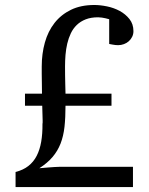

<svg xmlns="http://www.w3.org/2000/svg" viewBox="-20 -757 603 777"><path d="M520 -630.9Q520 -618.7 514.9 -608.2Q509.8 -597.7 501.2 -590.1Q492.7 -582.5 481.4 -578.4Q470.2 -574.2 458 -574.2Q446.8 -574.2 434.6 -576.7Q428.2 -577.6 421.9 -579.1V-679.2Q414.6 -681.2 406.7 -683.1Q399.9 -684.6 392.1 -685.8Q384.3 -687 377 -687Q348.1 -687 326.9 -678.7Q305.7 -670.4 290.8 -656Q275.9 -641.6 266.6 -622.1Q257.3 -602.5 252.2 -580.6Q247.1 -558.6 245.1 -535.2Q243.2 -511.7 243.2 -488.8Q243.2 -472.2 243.4 -452.9Q243.7 -433.6 244.1 -417L245.1 -377.9H431.2V-329.1H245.1Q245.1 -281.2 241 -243.7Q236.8 -206.1 225.1 -176Q213.4 -146 192.6 -121.6Q171.9 -97.2 139.2 -76.2Q157.2 -77.6 173.3 -79.1L200.7 -81.1Q214.4 -82 222.2 -82H518.1V0H43V-61Q73.7 -68.8 94.7 -85.2Q115.7 -101.6 128.4 -126.2Q141.1 -150.9 146.7 -183.3Q152.3 -215.8 151.9 -255.9Q152.8 -257.3 152.6 -268.8Q152.3 -280.3 151.9 -293.9L150.9 -329.1H81.1V-377.9H149.9Q149.4 -400.9 149.4 -421.9Q148.9 -439.9 148.9 -458V-487.8Q148.9 -539.6 161.6 -585Q174.3 -630.4 200.7 -664.1Q227.1 -697.8 267.1 -717.3Q307.1 -736.8 361.8 -736.8Q385.3 -736.8 412.8 -731.2Q440.4 -725.6 464.1 -712.9Q487.8 -700.2 503.9 -679.9Q520 -659.7 520 -630.9Z"/></svg>

Font: BabelStone Ogham Bound
Style: Regular
Weight: 400
Designer: Andrew West
Foundry: BabelStone
Version: Version 2.02 March 14, 2022